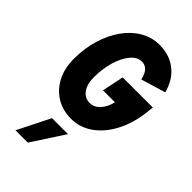

<svg xmlns="http://www.w3.org/2000/svg" viewBox="-299 -802 1199 1199"><g transform="rotate(45 301.0 -202.0)"><path d="M291 9Q216 9 159 -26Q102 -61 70 -123.5Q38 -186 38 -268Q38 -361 62.5 -441.5Q87 -522 130 -582Q173 -642 231 -675.5Q289 -709 356 -709Q444 -709 505.5 -660.5Q567 -612 590 -524L427 -475Q410 -557 351 -557Q312 -557 279.5 -519Q247 -481 227.5 -417Q208 -353 208 -275Q208 -214 234 -178.5Q260 -143 303 -143Q341 -143 370 -174Q399 -205 412 -258H306L336 -402H602L597 -357Q585 -249 542 -166.5Q499 -84 434 -37.5Q369 9 291 9ZM96 305 204 90H345L205 305Z"/></g></svg>

Font: Red Hat Mono
Style: Bold Italic
Weight: 700
Italic angle: -12°
Monospace: yes
Designer: Pentagram, MCKL
Foundry: Pentagram, MCKL
Version: Version 1.023; ttfautohint (v1.8.3)